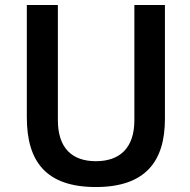

<svg xmlns="http://www.w3.org/2000/svg" viewBox="-20 -743 765 773"><path d="M644 -264V-723H521V-259C521 -146 461 -94 366 -94C271 -94 213 -146 213 -259V-723H88V-271C88 -93 165 10 366 10C565 10 644 -93 644 -264Z"/></svg>

Font: United Sans SemiBold
Style: Regular
Weight: 600
Designer: Pablo Impallari, Rodrigo Fuenzalida (Modified by Dan O. Williams)
Version: Version 1.000;PS 001.000;hotconv 1.0.88;makeotf.lib2.5.64775